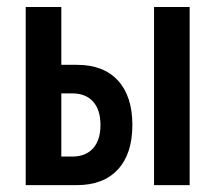

<svg xmlns="http://www.w3.org/2000/svg" viewBox="-20 -538 626 558"><path d="M54.7 0V-517.6H158.2V-349.6H203.6Q280.8 -349.6 322.8 -304Q364.7 -258.3 364.7 -174.8Q364.7 -91.3 322.8 -45.7Q280.8 0 203.6 0ZM427.7 0V-517.6H531.2V0ZM158.2 -83H189.9Q229 -83 250.5 -106.9Q272 -130.9 272 -174.8Q272 -218.8 250.5 -242.7Q229 -266.6 189.9 -266.6H158.2Z"/></svg>

Font: CaskaydiaCove NFP
Style: Regular
Weight: 400
Designer: Aaron Bell
Foundry: Saja Typeworks
Version: Version 2111.001; VTT 6.35;Nerd Fonts 3.1.1